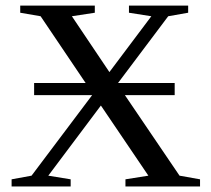

<svg xmlns="http://www.w3.org/2000/svg" viewBox="-20 -675 762 695"><path d="M612.3 -374.5V-330.6H432.1L629.9 -39.1L704.1 -25.9V0H434.1V-25.9L517.1 -39.1L345.2 -293L154.8 -39.1L235.8 -25.9V0H22V-25.9L94.2 -39.1L313.5 -330.6H103.5V-374.5H290L127 -616.2L53.2 -628.9V-654.8H323.2V-628.9L240.2 -616.2L376 -414.1L527.8 -616.2L446.8 -628.9V-654.8H661.1V-628.9L588.9 -616.2L407.2 -374.5Z"/></svg>

Font: Tinos
Style: Regular
Weight: 400
Designer: Steve Matteson
Foundry: Monotype Imaging Inc.
Version: Version 1.23